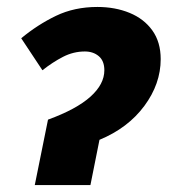

<svg xmlns="http://www.w3.org/2000/svg" viewBox="-20 -532 508 552"><path d="M80 0 118 -188Q200 -218 240 -254Q280 -290 280 -330Q280 -357 264 -370.5Q248 -384 224 -384Q191 -384 161 -368.5Q131 -353 102 -330L41 -422Q88 -461 141 -486.5Q194 -512 260 -512Q311 -512 352.5 -495Q394 -478 418 -444.5Q442 -411 442 -362Q442 -291 395 -227.5Q348 -164 266 -130L240 0Z"/></svg>

Font: Source Sans 3 ExtraLight Black
Style: Italic
Weight: 900
Italic angle: -11°
Version: Version 3.052;hotconv 1.1.0;makeotfexe 2.6.0